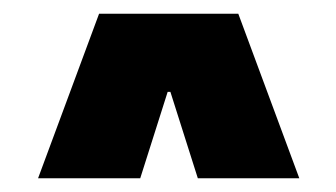

<svg xmlns="http://www.w3.org/2000/svg" viewBox="-20 -820 490 280"><path d="M35.5 -560 124.5 -800H327.5L416.5 -560H268.5L228.5 -686H224.5L184.5 -560Z"/></svg>

Font: Trispace Condensed ExtraBold
Style: Regular
Weight: 800
Width: 3
Designer: Tyler Finck
Foundry: Etcetera Type Company
Version: Version 1.210; ttfautohint (v1.8.3)